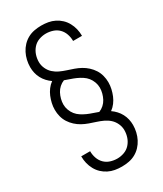

<svg xmlns="http://www.w3.org/2000/svg" viewBox="-235 -911 971 1141"><g transform="rotate(-30 250.0 -340.0)"><path d="M249 143Q225 143 202 139Q179 135 158 124.5Q137 114 120 98Q103 82 91.5 61Q80 40 74.5 17Q69 -6 69 -29V-31H130V-30Q130 -6 138 17Q146 40 162.5 56.5Q179 73 202 80.5Q225 88 249 88Q273 88 296.5 79.5Q320 71 336.5 52.5Q353 34 361 10.5Q369 -13 369 -38Q369 -61 359 -83Q349 -105 332 -120.5Q315 -136 293.5 -146Q272 -156 250 -163Q228 -170 205.5 -178Q183 -186 163 -197Q143 -208 125.5 -224Q108 -240 95.5 -259.5Q83 -279 77 -302Q71 -325 71 -348Q71 -371 76 -393Q81 -415 89.5 -435.5Q98 -456 111.5 -474Q125 -492 143 -505Q127 -516 113 -531Q99 -546 89.5 -564Q80 -582 75.5 -601.5Q71 -621 71 -641Q71 -665 76.5 -689Q82 -713 93 -734.5Q104 -756 120.5 -773.5Q137 -791 158 -802.5Q179 -814 203 -818.5Q227 -823 251 -823Q275 -823 298 -819Q321 -815 342 -804.5Q363 -794 380 -778Q397 -762 408.5 -741Q420 -720 425.5 -697Q431 -674 431 -651V-649H370V-650Q370 -674 362 -697Q354 -720 337.5 -736.5Q321 -753 298 -760.5Q275 -768 251 -768Q227 -768 203.5 -759.5Q180 -751 163.5 -732.5Q147 -714 139 -690.5Q131 -667 131 -642Q131 -619 141 -597Q151 -575 168 -559.5Q185 -544 206.5 -534Q228 -524 250 -517Q272 -510 294.5 -502Q317 -494 337 -483Q357 -472 374.5 -456Q392 -440 404.5 -420.5Q417 -401 423 -378Q429 -355 429 -332Q429 -309 424 -287Q419 -265 410.5 -244.5Q402 -224 388.5 -206Q375 -188 357 -175Q373 -164 387 -149Q401 -134 410.5 -116Q420 -98 424.5 -78.5Q429 -59 429 -39Q429 -15 423.5 9Q418 33 407 54.5Q396 76 379.5 93.5Q363 111 342 122.5Q321 134 297 138.5Q273 143 249 143ZM294 -206Q312 -213 326.5 -226Q341 -239 350 -256Q359 -273 364 -292Q369 -311 369 -330Q369 -349 362 -368Q355 -387 343 -402Q331 -417 314 -428Q297 -439 279 -447Q261 -455 242.5 -461Q224 -467 206 -474Q188 -467 173.5 -454Q159 -441 150 -424Q141 -407 136 -388Q131 -369 131 -350Q131 -331 138 -312Q145 -293 157 -278Q169 -263 186 -252Q203 -241 221 -233Q239 -225 257.5 -219Q276 -213 294 -206Z"/></g></svg>

Font: Iosevka Curly Slab Light
Style: Regular
Weight: 300
Monospace: yes
Designer: Belleve Invis
Foundry: Belleve Invis
Version: Version 22.1.2; ttfautohint (v1.8.4)